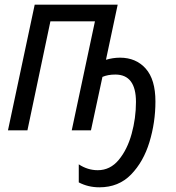

<svg xmlns="http://www.w3.org/2000/svg" viewBox="-20 -556 752 819"><path d="M404 243Q486 243 539 188.5Q592 134 617.5 50Q643 -34 643 -123Q643 -217 601.5 -263.5Q560 -310 492 -310Q462 -310 432 -301L482 -536H128L14 0H97L195 -465H385L286 0H368L417 -228Q440 -238 472 -238Q560 -238 560 -121Q560 -52 541.5 15Q523 82 486.5 126Q450 170 397 170Q354 170 316 145V222Q356 243 404 243Z"/></svg>

Font: Noto Sans UI SemiCondensed
Style: Italic
Weight: 400
Width: 4
Italic angle: -12°
Designer: Monotype Design Team
Foundry: Monotype Imaging Inc.
Version: Version 1.901